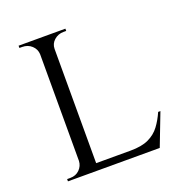

<svg xmlns="http://www.w3.org/2000/svg" viewBox="-112 -699 760 798"><g transform="rotate(-20 268.0 -300.0)"><path d="M191 -600V0H127V-600ZM460 -31 458 0H189V-31ZM516 -143 461 0H309L343 -31Q393 -31 423.5 -45.5Q454 -60 473 -85.5Q492 -111 506 -143ZM129 -64 142 0H55V-10Q55 -10 62 -10Q69 -10 69 -10Q94 -10 110 -26Q126 -42 127 -64ZM188 -536V-600H262V-590Q262 -590 256 -590Q250 -590 250 -590Q226 -590 208.5 -574.5Q191 -559 191 -536ZM129 -536H127Q126 -559 109 -574.5Q92 -590 67 -590Q67 -590 61 -590Q55 -590 55 -590V-600H129Z"/></g></svg>

Font: Cinzel
Style: Regular
Weight: 400
Designer: Natanael Gama
Version: Version 2.000